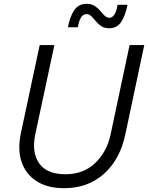

<svg xmlns="http://www.w3.org/2000/svg" viewBox="-20 -976 776 1006"><path d="M552 -828Q527 -828 510.5 -839Q494 -850 482 -865Q470 -880 458.5 -891Q447 -902 432 -902Q415 -902 404 -883.5Q393 -865 388 -833H336Q346 -888 368.5 -922Q391 -956 434 -956Q459 -956 476 -945Q493 -934 505 -919.5Q517 -905 528 -894Q539 -883 553 -883Q585 -883 596 -951H648Q638 -897 616 -862.5Q594 -828 552 -828ZM315 10Q229 10 172 -26.5Q115 -63 93 -128Q71 -193 90 -281L188 -740H265L165 -273Q145 -178 185 -120.5Q225 -63 323 -63Q417 -63 478 -121Q539 -179 559 -269L659 -740H736L636 -269Q618 -185 575 -122.5Q532 -60 466.5 -25Q401 10 315 10Z"/></svg>

Font: Be Vietnam Pro Light
Style: Italic
Weight: 300
Italic angle: -12°
Designer: Lam Bao, Tony Le, Vietanh Nguyen
Foundry: Yellow Type Foundry
Version: Version 1.002; ttfautohint (v1.8.3)